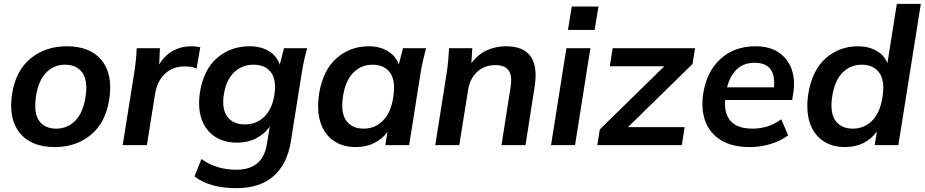

<svg xmlns="http://www.w3.org/2000/svg" viewBox="-20 -756 4816 1000"><path d="M266 10Q142 10 82.5 -64Q23 -138 43 -268Q63 -390 140.5 -452.5Q218 -515 327 -515Q451 -515 510 -441.5Q569 -368 549 -238Q530 -117 453 -53.5Q376 10 266 10ZM273 -86Q330 -86 371 -126.5Q412 -167 425 -248Q439 -336 409 -377.5Q379 -419 319 -419Q261 -419 221 -378.5Q181 -338 168 -258Q154 -170 183 -128Q212 -86 273 -86Z M619 0 679 -376Q684 -408 687.5 -441Q691 -474 692 -505H813L809 -420Q838 -468 881 -491.5Q924 -515 974 -515Q988 -515 1000 -513.5Q1012 -512 1023 -510L1004 -399Q988 -406 974.5 -408Q961 -410 941 -410Q880 -410 839.5 -372Q799 -334 788 -269L745 0Z M1211 224Q1073 224 993 163L1029 72Q1067 100 1113 114Q1159 128 1210 128Q1282 128 1321 93.5Q1360 59 1370 -5L1385 -97Q1359 -59 1314.5 -36Q1270 -13 1215 -13Q1147 -13 1098.5 -45Q1050 -77 1029.5 -137Q1009 -197 1022 -279Q1041 -394 1111 -454.5Q1181 -515 1281 -515Q1339 -515 1381 -489.5Q1423 -464 1437 -419L1459 -505H1580Q1571 -474 1564 -442Q1557 -410 1552 -379L1495 -20Q1476 99 1404.5 161.5Q1333 224 1211 224ZM1255 -108Q1316 -108 1357 -148.5Q1398 -189 1409 -262Q1421 -339 1391.5 -379Q1362 -419 1301 -419Q1240 -419 1199 -379Q1158 -339 1146 -265Q1134 -189 1164 -148.5Q1194 -108 1255 -108Z M1833 10Q1764 10 1716 -24Q1668 -58 1648.5 -120.5Q1629 -183 1642 -268Q1662 -390 1732.5 -452.5Q1803 -515 1901 -515Q1958 -515 2000 -489.5Q2042 -464 2057 -420L2079 -505H2199Q2191 -474 2183.5 -442Q2176 -410 2171 -379L2111 0H1987L1998 -69Q1971 -32 1929 -11Q1887 10 1833 10ZM1874 -86Q1932 -86 1973.5 -126.5Q2015 -167 2028 -248Q2042 -336 2011.5 -377.5Q1981 -419 1920 -419Q1862 -419 1821 -378.5Q1780 -338 1767 -258Q1753 -170 1783 -128Q1813 -86 1874 -86Z M2247 0 2307 -379Q2316 -440 2319 -505H2440L2435 -427Q2466 -470 2512.5 -492.5Q2559 -515 2615 -515Q2799 -515 2764 -301L2717 0H2592L2639 -301Q2649 -363 2628.5 -390Q2608 -417 2561 -417Q2503 -417 2465 -381.5Q2427 -346 2418 -287L2372 0Z M2938 -600 2958 -722H3097L3077 -600ZM2850 0 2930 -505H3055L2975 0Z M3091 0 3104 -82 3440 -411H3156L3171 -505H3600L3587 -423L3251 -94H3546L3531 0Z M3884 10Q3795 10 3736.5 -25Q3678 -60 3654 -123.5Q3630 -187 3643 -271Q3661 -384 3733 -449.5Q3805 -515 3915 -515Q3988 -515 4035.5 -483Q4083 -451 4103 -395.5Q4123 -340 4111 -267L4106 -235H3757Q3751 -164 3786 -125Q3821 -86 3900 -86Q3939 -86 3976.5 -97.5Q4014 -109 4049 -135L4085 -51Q4044 -21 3992 -5.5Q3940 10 3884 10ZM3910 -429Q3851 -429 3815.5 -393Q3780 -357 3767 -301H4011Q4023 -429 3910 -429Z M4381 10Q4312 10 4264 -24Q4216 -58 4196.5 -120.5Q4177 -183 4190 -268Q4210 -390 4280.5 -452.5Q4351 -515 4449 -515Q4504 -515 4545 -491.5Q4586 -468 4602 -427L4651 -736H4776L4659 0H4536L4547 -71Q4520 -33 4478 -11.5Q4436 10 4381 10ZM4422 -86Q4480 -86 4521.5 -126.5Q4563 -167 4576 -248Q4590 -336 4559.5 -377.5Q4529 -419 4468 -419Q4410 -419 4369 -378.5Q4328 -338 4315 -258Q4301 -170 4331 -128Q4361 -86 4422 -86Z"/></svg>

Font: Mulish
Style: Bold Italic
Weight: 700
Italic angle: -9°
Designer: Vernon Adams
Foundry: Vernon Adams
Version: Version 3.603; ttfautohint (v1.8.3)